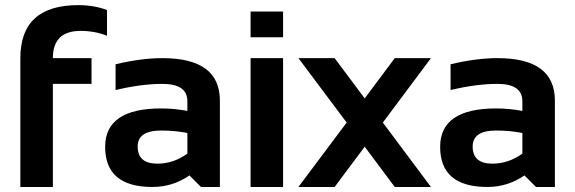

<svg xmlns="http://www.w3.org/2000/svg" viewBox="-20 -744 2289 764"><path d="M61 0V-512.7Q61 -723.6 291.5 -723.6Q354.5 -723.6 405.8 -704.1V-601.6Q357.4 -621.1 300.8 -621.1Q190.4 -621.1 190.4 -512.7H344.2V-410.2H190.4V0Z M398.4 -159.7Q398.4 -312.5 621.1 -312.5Q673.3 -312.5 725.6 -302.7V-341.3Q725.6 -410.2 626.5 -410.2Q542.5 -410.2 439.9 -385.7V-488.3Q542.5 -512.7 626.5 -512.7Q855 -512.7 855 -343.8V0H779.8L733.9 -45.9Q667 0 586.4 0Q398.4 0 398.4 -159.7ZM621.1 -224.6Q527.8 -224.6 527.8 -161.1Q527.8 -92.8 606 -92.8Q670.4 -92.8 725.6 -132.8V-214.8Q676.8 -224.6 621.1 -224.6Z M1106.4 -698.2V-595.7H977.1V-698.2ZM1106.4 -512.7V0H977.1V-512.7Z M1359.4 -256.3 1167.5 -512.7H1311.5L1431.2 -352.5L1550.8 -512.7H1694.8L1503.4 -256.3L1694.8 0H1550.8L1431.2 -160.2L1311.5 0H1167.5Z M1731.4 -159.7Q1731.4 -312.5 1954.1 -312.5Q2006.3 -312.5 2058.6 -302.7V-341.3Q2058.6 -410.2 1959.5 -410.2Q1875.5 -410.2 1772.9 -385.7V-488.3Q1875.5 -512.7 1959.5 -512.7Q2188 -512.7 2188 -343.8V0H2112.8L2066.9 -45.9Q2000 0 1919.4 0Q1731.4 0 1731.4 -159.7ZM1954.1 -224.6Q1860.8 -224.6 1860.8 -161.1Q1860.8 -92.8 1939 -92.8Q2003.4 -92.8 2058.6 -132.8V-214.8Q2009.8 -224.6 1954.1 -224.6Z"/></svg>

Font: SansationBold
Style: Bold
Weight: 700
Designer: Bernd Montag
Version: Version 1.301